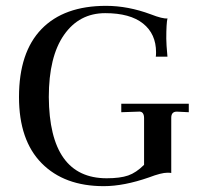

<svg xmlns="http://www.w3.org/2000/svg" viewBox="-20 -627 686 657"><path d="M335 10Q200 10 122.5 -68.5Q45 -147 45 -295Q45 -448 122 -527.5Q199 -607 343 -607Q418 -607 496 -578Q537 -562 553 -564Q549 -547 549 -495Q549 -476 553 -433H513Q514 -436 514 -448Q514 -511 469.5 -546.5Q425 -582 340 -582Q251 -582 199 -507.5Q147 -433 147 -295Q149 -17 345 -17Q391 -17 418.5 -26.5Q446 -36 473 -63V-223Q473 -234 468.5 -240Q464 -246 454 -245L395 -243V-272H626V-243L585 -245Q566 -245 566 -224V-35Q563 -36 553 -36Q532 -36 490 -20Q404 10 335 10Z"/></svg>

Font: UnnaRegular
Style: Regular
Weight: 400
Designer: Jorge de Buen Unna
Foundry: Omnibus-Type
Version: Version 2.008;hotconv 1.0.109;makeotfexe 2.5.65596